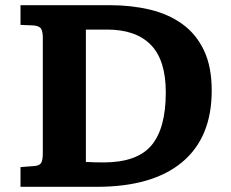

<svg xmlns="http://www.w3.org/2000/svg" viewBox="-20 -720 891 740"><path d="M59 0V-76L111 -80Q130 -81 137.5 -90.5Q145 -100 145 -131V-574Q145 -598 138.5 -609Q132 -620 109 -622L59 -624V-700H404Q486 -700 557.5 -683Q629 -666 682.5 -627.5Q736 -589 766 -526Q796 -463 796 -371Q796 -190 682 -95Q568 0 353 0ZM379 -94Q508 -94 563.5 -159.5Q619 -225 619 -364Q619 -488 561.5 -547Q504 -606 393 -606H311V-96Q324 -95 342.5 -94.5Q361 -94 379 -94Z"/></svg>

Font: Literata 7pt
Style: Bold
Weight: 700
Designer: Latin by Veronika Burian and Jose Scaglione. Greek by Irene Vlachou. Cyrillic by Vera Evstafieva.
Foundry: TypeTogether
Version: Version 3.002